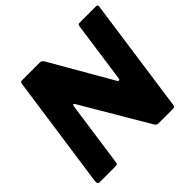

<svg xmlns="http://www.w3.org/2000/svg" viewBox="-179 -932 1122 1122"><g transform="rotate(-45 382.5 -371.0)"><path d="M753 -742Q767 -742 765 -727L664 -12Q663 0 645 0H525Q518 0 512.5 -4.5Q507 -9 502 -18L261 -427Q258 -432 254 -431Q250 -430 248 -420L191 -17Q190 -7 186 -3.5Q182 0 169 0H41Q31 0 28 -7Q25 -14 26 -24L126 -726Q128 -736 131 -739Q134 -742 144 -742H287Q298 -742 304 -736.5Q310 -731 316 -721L531 -348Q536 -339 542 -340.5Q548 -342 549 -353L602 -728Q604 -737 607 -739.5Q610 -742 620 -742Z"/></g></svg>

Font: Libre Franklin ExtraBold
Style: Italic
Weight: 800
Italic angle: -8°
Designer: Pablo Impallari, Rodrigo Fuenzalida, Nhung Nguyen
Foundry: Impallari Type
Version: Version 3.000